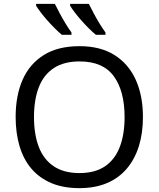

<svg xmlns="http://www.w3.org/2000/svg" viewBox="-20 -964 821 994"><path d="M720 -358Q720 -275 699 -207.5Q678 -140 636.5 -91Q595 -42 533.5 -16Q472 10 391 10Q307 10 245 -16.5Q183 -43 142 -91.5Q101 -140 81 -208Q61 -276 61 -359Q61 -469 97 -551Q133 -633 206.5 -679Q280 -725 392 -725Q499 -725 572 -679.5Q645 -634 682.5 -551.5Q720 -469 720 -358ZM156 -358Q156 -268 181 -203Q206 -138 258.5 -103Q311 -68 391 -68Q472 -68 523.5 -103Q575 -138 600 -203Q625 -268 625 -358Q625 -493 569 -569.5Q513 -646 392 -646Q311 -646 258.5 -611.5Q206 -577 181 -512.5Q156 -448 156 -358ZM440 -944Q451 -922 465.5 -894.5Q480 -867 496 -841Q512 -815 526 -796V-784H476Q459 -798 439.5 -817.5Q420 -837 400.5 -859Q381 -881 366 -901Q351 -921 343 -934V-944ZM264 -944Q275 -922 289.5 -894.5Q304 -867 320 -841Q336 -815 350 -796V-784H300Q283 -798 263.5 -817.5Q244 -837 224.5 -859Q205 -881 190 -901Q175 -921 167 -934V-944Z"/></svg>

Font: Noto Sans Ambassadori
Style: Regular
Weight: 400
Designer: Monotype Design Team
Foundry: Monotype Imaging Inc.
Version: Version 2.013